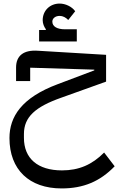

<svg xmlns="http://www.w3.org/2000/svg" viewBox="-20 -751 662 1075"><path d="M199 -519H410V-587H344C299 -587 273 -603 273 -630C273 -648 290 -662 314 -662C332 -662 349 -653 362 -639L401 -688C383 -714 346 -731 314 -731C259 -731 219 -691 219 -638C219 -619 227 -600 237 -587L236 -583H199ZM325 304C447 304 540 265 622 180L563 103C496 171 422 203 327 203C191 203 114 136 114 21V-1C114 -96 178 -153 323 -204L574 -294V-444L191 -467C113 -472 70 -440 70 -373V-297H149V-372L508 -361V-357L304 -280C100 -204 33 -97 33 22C33 199 144 304 325 304Z"/></svg>

Font: IBM Plex Arabic Text
Style: Regular
Weight: 450
Designer: Mike Abbink, Paul van der Laan, Pieter van Rosmalen, Wael Morcos, Khajak Apelian
Foundry: Bold Monday
Version: Version 1.0